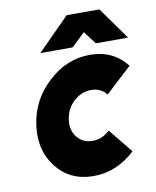

<svg xmlns="http://www.w3.org/2000/svg" viewBox="-81 -763 681 838"><g transform="rotate(-10 259.5 -344.0)"><path d="M130 -557H273L333 -614L376 -557H519L417 -700H272ZM341 -512Q238 -512 156 -436Q73 -360 58 -250Q43 -140 103 -64Q163 12 267 12Q369 12 452 -65L365 -172Q331 -140 289 -140Q246 -140 220 -172Q195 -205 202 -250Q209 -297 242 -328Q277 -360 320 -360Q363 -360 388 -328L504 -435Q444 -512 341 -512Z"/></g></svg>

Font: Unageo
Style: ExtraBold-Italic
Weight: 800
Designer: Richard Sepsi
Foundry: Richard Sepsi
Version: Version 2.000